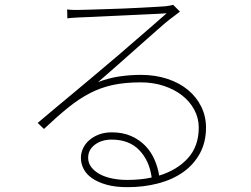

<svg xmlns="http://www.w3.org/2000/svg" viewBox="-20 -750 1040 795"><path d="M507 -5Q534 -5 559.5 -7.5Q585 -10 608 -15Q599 -84 557 -128Q515 -172 442 -172Q401 -172 373 -151Q345 -130 345 -97Q345 -75 358 -58Q371 -41 393 -29Q415 -17 444.5 -11Q474 -5 507 -5ZM725 -702Q715 -694 703 -685Q691 -676 683 -670Q666 -657 630.5 -625.5Q595 -594 552 -556Q509 -518 464.5 -478.5Q420 -439 386 -410Q430 -427 474.5 -433.5Q519 -440 563 -440Q623 -440 673 -423.5Q723 -407 758.5 -377.5Q794 -348 813.5 -308Q833 -268 833 -222Q833 -161 807.5 -114.5Q782 -68 738 -37Q694 -6 634.5 9.5Q575 25 508 25Q458 25 422 15Q386 5 362 -11.5Q338 -28 326.5 -50Q315 -72 315 -96Q315 -117 324 -136Q333 -155 349.5 -169.5Q366 -184 389.5 -193Q413 -202 443 -202Q489 -202 523.5 -186.5Q558 -171 582 -146Q606 -121 620 -88.5Q634 -56 639 -23Q714 -46 758.5 -95.5Q803 -145 803 -222Q803 -261 784.5 -295.5Q766 -330 734 -355Q702 -380 658 -394.5Q614 -409 563 -409Q497 -409 446.5 -398Q396 -387 351 -363.5Q306 -340 261 -303.5Q216 -267 162 -216L136 -241Q171 -271 212 -305Q253 -339 292.5 -372Q332 -405 366 -433.5Q400 -462 421 -480Q442 -497 476 -526.5Q510 -556 547 -588Q584 -620 617.5 -649Q651 -678 670 -695Q656 -694 628 -692.5Q600 -691 564 -689.5Q528 -688 489 -686Q450 -684 414.5 -682.5Q379 -681 351 -679.5Q323 -678 311 -678Q297 -677 285 -676.5Q273 -676 259 -674L258 -711Q271 -709 285.5 -709Q300 -709 309 -709Q321 -709 349 -710Q377 -711 412.5 -712Q448 -713 487.5 -714.5Q527 -716 562.5 -718Q598 -720 625.5 -721.5Q653 -723 665 -724Q679 -726 684.5 -727Q690 -728 697 -730Z"/></svg>

Font: SpoqaHanSans
Style: Thin
Weight: 250
Designer: [Spoqa Han Sans] Dong-huui Kim \uAE40 \uB3D9 \uD718   [Noto Sans] Ryoko NISHIZUKA \u897F \u585A \u6DBC \u5B50  (kana & i
Foundry: Spoqa (http://bi.spoqa.com)
Version: Version 1.004;PS 1.004;hotconv 1.0.82;makeotf.lib2.5.63406